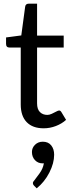

<svg xmlns="http://www.w3.org/2000/svg" viewBox="-20 -691 403 1046"><path d="M218 8Q158 8 125.5 -25.5Q93 -59 93 -122V-432H32Q13 -432 13 -452V-487L96 -498L117 -654Q119 -671 137 -671H182V-497H327V-432H182V-128Q182 -96 197.5 -80.5Q213 -65 238 -65Q249 -65 262 -71Q275 -77 286 -83Q297 -89 302 -89Q309 -89 314 -81L340 -38Q317 -17 284.5 -4.5Q252 8 218 8ZM180 335 165 320Q159 314 159 306Q159 300 166 293Q177 279 195.5 253.5Q214 228 219 199H212Q187 199 170.5 181.5Q154 164 154 137Q154 114 171 97.5Q188 81 213 81Q243 81 259 101Q275 121 275 152Q275 198 249 249Q223 300 180 335Z"/></svg>

Font: Aleo
Style: Regular
Weight: 400
Designer: Alessio Laiso
Foundry: Alessio Laiso
Version: Version 2.001; ttfautohint (v1.8.4.7-5d5b);gftools[0.9.29]